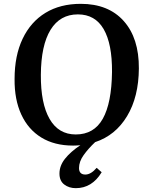

<svg xmlns="http://www.w3.org/2000/svg" viewBox="-20 -745 782 1001"><path d="M375 236Q340 236 315 217Q290 198 290 160Q290 119 319 82.5Q348 46 399 12Q382 14 361 14Q264 14 195.5 -28Q127 -70 91 -148Q55 -226 56 -333Q56 -455 98 -543Q140 -631 217 -678Q294 -725 401 -725Q545 -725 625 -635.5Q705 -546 704 -388Q703 -240 642.5 -139.5Q582 -39 476 -4Q441 29 416.5 63Q392 97 392 131Q392 165 425 165Q454 165 484 130L510 153Q460 236 375 236ZM375 -44Q470 -44 516 -126Q562 -208 564 -370Q565 -516 520.5 -593Q476 -670 386 -670Q293 -670 243.5 -589.5Q194 -509 193 -355Q192 -206 238.5 -125Q285 -44 375 -44Z"/></svg>

Font: Literata 36pt SemiBold
Style: Italic
Weight: 600
Italic angle: -2°
Designer: Latin by Veronika Burian and Jose Scaglione. Greek by Irene Vlachou. Cyrillic by Vera Evstafieva
Foundry: TypeTogether
Version: Version 3.002